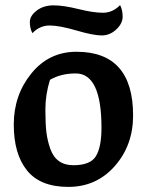

<svg xmlns="http://www.w3.org/2000/svg" viewBox="-20 -721 580 753"><path d="M280 -518Q502 -518 502 -268Q502 -151 430 -69.5Q358 12 248 12Q138 12 86 -52.5Q34 -117 34 -232.5Q34 -348 103 -433Q172 -518 280 -518ZM176 -408Q158 -350 158 -292Q158 -234 162 -202Q166 -170 177 -138Q200 -73 267.5 -73Q335 -73 356.5 -109Q378 -145 378 -220Q378 -433 277 -433Q219 -433 176 -408ZM451 -701Q461 -682 461 -655.5Q461 -629 436 -605.5Q411 -582 378.5 -582Q346 -582 279.5 -601.5Q213 -621 174.5 -621Q136 -621 107 -591Q97 -610 97 -634.5Q97 -659 124 -679.5Q151 -700 190 -700Q229 -700 287.5 -685.5Q346 -671 384 -671Q422 -671 451 -701Z"/></svg>

Font: Salsa
Style: Regular
Weight: 400
Designer: John Vargas Beltrn
Foundry: John Vargas Beltran
Version: Version 1.002